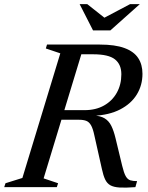

<svg xmlns="http://www.w3.org/2000/svg" viewBox="-43 -886 702 909"><path d="M357.5 -364.5Q410.5 -364.5 449.5 -386.5Q488.5 -408.5 510 -447Q531.5 -485.5 531.5 -534.5Q531.5 -581 501.2 -605Q471 -629 398 -629H258L282 -675H429.5Q502 -675 546.5 -658.5Q591 -642 611.2 -611.2Q631.5 -580.5 631.5 -536.5Q631.5 -482.5 604.8 -438.8Q578 -395 526 -368Q474 -341 397.5 -337.5V-339.5Q432 -338 452.2 -325.8Q472.5 -313.5 484 -290.2Q495.5 -267 504 -231.5L535.5 -101Q543.5 -67.5 552.2 -52Q561 -36.5 573.8 -32.5Q586.5 -28.5 606 -28.5L598 0Q552 3.5 523.5 1.8Q495 0 479.2 -9Q463.5 -18 454.8 -36.5Q446 -55 439.5 -85.5L403.5 -246Q397 -277 388 -292.8Q379 -308.5 365.5 -313.8Q352 -319 331.5 -319H171L177 -364.5ZM163.5 -41.5 232 -18.5 226 0H-23L-17 -18.5L63 -43.5L242.5 -633.5L174 -656.5L179.5 -675H356ZM619 -866.5 479.5 -742H397.5L334 -866.5H370L458.5 -796.5H440.5L573 -866.5Z"/></svg>

Font: Newsreader 24pt Medium
Style: Italic
Weight: 500
Italic angle: -17°
Designer: Hugues Gentile
Foundry: Production Type
Version: Version 1.003